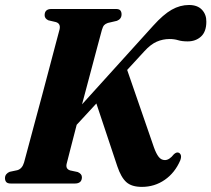

<svg xmlns="http://www.w3.org/2000/svg" viewBox="-28 -736 848 770"><path d="M239.5 -80Q234 -58.5 253.5 -52.5L284 -46Q300.5 -38.5 300.5 -25.5Q300.5 0 272 0H16Q2 0 -3 -6Q-8 -12 -8 -21.5Q-8 -31 -2.5 -37.5Q3 -44 11 -47L41.5 -53.5Q61 -59 68.5 -84.5Q73.5 -102.5 84.5 -144Q95.5 -185.5 110.2 -240Q125 -294.5 140.8 -353.5Q156.5 -412.5 170.8 -466.8Q185 -521 195.8 -561.5Q206.5 -602 211 -618.5Q216 -641.5 196 -647.5L166 -654.5Q151 -661.5 151 -675Q151 -700 178.5 -700H436.5Q450 -700 454.8 -694Q459.5 -688 459.5 -678.5Q459.5 -660 441 -652.5L404.5 -644Q394.5 -640.5 389.5 -635Q384.5 -629.5 380.5 -615.5Q375.5 -597 363 -550.5Q350.5 -504 334.2 -442.2Q318 -380.5 301 -317.5L586.5 -633Q627 -678 660.5 -697Q694 -716 730 -716Q764 -716 782 -696.8Q800 -677.5 799.5 -649Q799.5 -609 778.2 -589.5Q757 -570 724.5 -570Q701.5 -570 686.2 -574.8Q671 -579.5 652 -579.5Q625 -579.5 600.5 -568.8Q576 -558 551 -530.5L482 -455.5L589.5 -144.5Q598.5 -119.5 608.5 -106.8Q618.5 -94 633.5 -94Q651 -94 669 -117Q679 -126.5 687.5 -124Q694 -122 697 -114.5Q700 -107 695 -93Q673.5 -43 632.8 -14.8Q592 13.5 541 13.5Q500 13.5 478.8 -5.5Q457.5 -24.5 442.5 -69L358.5 -321L279.5 -235.5Q265.5 -181.5 254.8 -139.8Q244 -98 239.5 -80Z"/></svg>

Font: Fraunces 144pt Soft
Style: Bold Italic
Weight: 700
Italic angle: -16°
Version: Version 1.000;[b76b70a41]